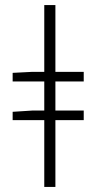

<svg xmlns="http://www.w3.org/2000/svg" viewBox="-20 -739 381 759"><path d="M30 -264V-297L108 -302H311V-264ZM30 -417V-451L108 -455H311V-417ZM155 0V-719H199V0Z"/></svg>

Font: Source Sans 3 Light
Style: Regular
Weight: 300
Designer: Paul D. Hunt
Foundry: Adobe
Version: Version 3.052;hotconv 1.1.0;makeotfexe 2.6.0